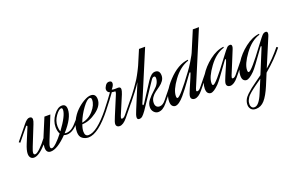

<svg xmlns="http://www.w3.org/2000/svg" viewBox="-159 -1026 2722 1733"><g transform="rotate(-20 1202.0 -160.0)"><path d="M236 -313H293L205 -94Q189 -55 189 -39Q189 -22 204 -22Q219 -22 249.5 -51Q280 -80 313 -123Q298 -149 298 -190Q298 -248 337 -300.5Q376 -353 417 -353Q458 -353 458 -304Q458 -222 356 -109Q366 -107 372 -107Q400 -107 426 -124Q452 -141 489 -186L500 -176Q436 -91 373 -91Q357 -91 344 -96Q247 3 184 3Q141 3 141 -49Q141 -62 144 -79Q70 3 23 3Q3 3 -9 -10.5Q-21 -24 -21 -49Q-21 -82 3 -140L61 -280Q62 -282 62 -285Q62 -291 57 -291Q52 -291 48 -285L-49 -166L-61 -175L49 -311Q81 -351 104 -351Q131 -351 131 -326Q131 -310 119 -281L44 -94Q28 -55 28 -39Q28 -22 43 -22Q59 -22 92.5 -54Q126 -86 162 -134Q162 -136 164 -140ZM317 -191Q317 -160 326 -139Q415 -260 415 -314Q415 -332 403 -332Q381 -332 349 -287.5Q317 -243 317 -191Z M555 -20Q635 -20 769 -187L782 -178Q642 0 547 0Q516 0 490 -18.5Q464 -37 464 -81Q464 -133 489.5 -184.5Q515 -236 551.5 -271.5Q588 -307 627 -329Q666 -351 693 -351Q742 -351 742 -296Q742 -234 671.5 -183Q601 -132 534 -131Q520 -94 520 -65Q520 -20 555 -20ZM677 -331Q651 -331 607.5 -271.5Q564 -212 538 -145Q603 -156 648 -208Q693 -260 693 -309Q693 -331 677 -331Z M886 -83Q881 -68 881 -65Q881 -56 891 -56Q907 -56 928 -83L1018 -193L1030 -183L922 -50Q881 0 846 0Q831 0 822 -8Q813 -16 813 -30Q813 -49 835 -99L903 -262Q917 -292 917 -304Q917 -309 911 -309Q898 -309 883 -312Q850 -264 769 -162L757 -172Q830 -265 867 -317Q841 -327 841 -353Q841 -368 855 -389Q869 -410 890 -410Q917 -410 917 -387Q917 -365 890 -334Q900 -330 918 -330Q924 -330 934.5 -330.5Q945 -331 949 -331Q974 -331 974 -309Q974 -294 962 -263Z M1246 -44Q1278 -44 1308 -83L1397 -193L1410 -183L1302 -50Q1261 0 1217 0Q1194 0 1176.5 -19Q1159 -38 1159 -66Q1159 -101 1183 -132Q1207 -163 1249 -200Q1302 -244 1302 -296Q1302 -314 1288 -314Q1273 -314 1259 -291L1100 -53Q1079 -24 1065.5 -12Q1052 0 1035 0Q1015 0 1015 -21Q1015 -41 1036 -89L1131 -318Q1088 -252 1014 -162L1002 -172Q1026 -201 1046.5 -228Q1067 -255 1081 -274Q1095 -293 1109.5 -315Q1124 -337 1131 -347.5Q1138 -358 1149 -379Q1160 -400 1162.5 -404.5Q1165 -409 1176 -431Q1187 -453 1188 -456L1247 -595H1306L1107 -121Q1105 -117 1105 -112Q1105 -105 1109 -105Q1114 -105 1121 -115L1236 -293Q1275 -353 1312 -353Q1357 -353 1357 -300Q1357 -274 1341.5 -252Q1326 -230 1303.5 -214Q1281 -198 1258.5 -181.5Q1236 -165 1220.5 -142Q1205 -119 1205 -91Q1205 -68 1216 -56Q1227 -44 1246 -44Z M1608 -83Q1603 -68 1603 -65Q1603 -56 1613 -56Q1629 -56 1650 -83L1739 -193L1752 -183L1644 -50Q1603 0 1566 0Q1551 0 1541.5 -8.5Q1532 -17 1532 -30Q1532 -50 1554 -99Q1558 -109 1571 -138.5Q1584 -168 1594 -192Q1604 -216 1608 -227Q1610 -230 1610 -235Q1610 -240 1607 -240Q1604 -240 1598 -233Q1586 -217 1559.5 -180Q1533 -143 1512.5 -116Q1492 -89 1467.5 -60Q1443 -31 1420.5 -15Q1398 1 1380 1Q1365 1 1352.5 -12Q1340 -25 1340 -56Q1340 -141 1435 -242Q1530 -343 1628 -353V-344Q1544 -316 1479 -227Q1414 -138 1414 -81Q1414 -60 1424 -60Q1450 -60 1590 -250Q1616 -285 1638.5 -322Q1661 -359 1671 -378L1681 -398L1764 -595H1823Z M1950 -83Q1945 -68 1945 -65Q1945 -56 1955 -56Q1971 -56 1992 -83L2081 -193L2094 -183L1986 -50Q1945 0 1908 0Q1893 0 1883.5 -8.5Q1874 -17 1874 -30Q1874 -50 1896 -99Q1952 -226 1952 -237Q1952 -242 1949 -242Q1944 -242 1940 -235Q1937 -232 1908 -191Q1879 -150 1847.5 -107.5Q1816 -65 1800 -49Q1750 1 1722 1Q1706 1 1694 -11.5Q1682 -24 1682 -55Q1682 -105 1723 -172Q1764 -239 1833 -292.5Q1902 -346 1970 -353V-344Q1889 -320 1822.5 -229Q1756 -138 1756 -81Q1756 -60 1766 -60Q1792 -60 1932 -250Q1991 -329 2004 -340Q2016 -349 2029 -349Q2047 -349 2047 -331Q2047 -319 2041 -305Q2037 -297 1996.5 -196Q1956 -95 1950 -83Z M2419 -188 2432 -178Q2360 -87 2256 0L2209 113Q2175 194 2139.5 234.5Q2104 275 2055 275Q2024 275 2009 257Q1994 239 1994 215Q1994 190 2004.5 167.5Q2015 145 2038.5 123Q2062 101 2082 85Q2102 69 2139 43Q2176 17 2196 2L2291 -229Q2294 -235 2294 -237Q2294 -242 2291 -242Q2286 -242 2282 -235Q2279 -232 2250 -191Q2221 -150 2189.5 -107.5Q2158 -65 2142 -49Q2092 1 2064 1Q2048 1 2036 -11.5Q2024 -24 2024 -55Q2024 -105 2065 -172Q2106 -239 2175 -292.5Q2244 -346 2312 -353V-344Q2231 -320 2164.5 -229Q2098 -138 2098 -81Q2098 -60 2108 -60Q2134 -60 2274 -250Q2333 -329 2347 -340Q2359 -349 2372 -349Q2390 -349 2390 -331Q2390 -319 2384 -305L2270 -34Q2345 -97 2419 -188ZM2132 156 2184 32Q2174 39 2151 55.5Q2128 72 2119.5 78Q2111 84 2093.5 97.5Q2076 111 2069 117Q2062 123 2050 134.5Q2038 146 2033.5 154Q2029 162 2023 173Q2017 184 2015 194Q2013 204 2013 216Q2013 232 2021.5 244Q2030 256 2048 256Q2091 256 2132 156Z"/></g></svg>

Font: Dynalight
Style: Regular
Weight: 400
Designer: Astigmatic (AOETI)
Foundry: Astigmatic (AOETI)
Version: Version 1.000